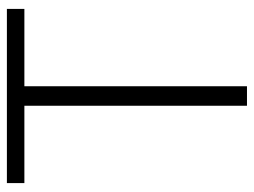

<svg xmlns="http://www.w3.org/2000/svg" viewBox="-112 -642 754 571"><g transform="rotate(-90 265.5 -357.0)"><path d="M294 0H236V-662H6V-714H524V-662H294Z"/></g></svg>

Font: Noto Sans Sinhala Light
Style: Regular
Weight: 300
Designer: Jelle Bosma - Monotype Design Team
Foundry: Monotype Imaging Inc.
Version: Version 2.006; ttfautohint (v1.8.4.7-5d5b)